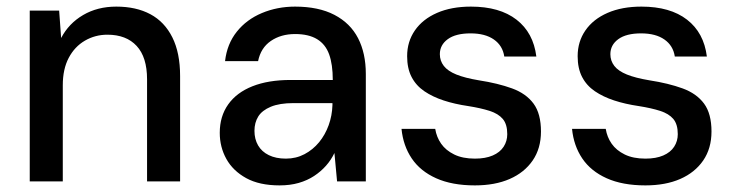

<svg xmlns="http://www.w3.org/2000/svg" viewBox="-20 -549 2225 581"><path d="M70 0V-517H159L165 -434Q188 -478 231.5 -503.5Q275 -529 332 -529Q392 -529 435 -506Q478 -483 501.5 -436Q525 -389 525 -319V0H425V-309Q425 -376 393.5 -410Q362 -444 305 -444Q268 -444 237 -426Q206 -408 188 -374Q170 -340 170 -291V0Z M826 12Q765 12 725 -10Q685 -32 665 -68Q645 -104 645 -147Q645 -197 670.5 -233Q696 -269 744 -288Q792 -307 859 -307H987Q987 -354 976 -384.5Q965 -415 939.5 -430.5Q914 -446 873 -446Q830 -446 799.5 -425Q769 -404 761 -364H661Q667 -416 696.5 -453Q726 -490 772.5 -509.5Q819 -529 873 -529Q944 -529 992 -504Q1040 -479 1063.5 -433.5Q1087 -388 1087 -325V0H1000L992 -86Q982 -65 966.5 -47.5Q951 -30 930.5 -16.5Q910 -3 884 4.5Q858 12 826 12ZM845 -69Q876 -69 901.5 -82.5Q927 -96 945.5 -118.5Q964 -141 974.5 -170Q985 -199 986 -231V-237H868Q826 -237 799.5 -226Q773 -215 761.5 -196.5Q750 -178 750 -153Q750 -128 761 -109Q772 -90 793.5 -79.5Q815 -69 845 -69Z M1417 12Q1348 12 1300 -9.5Q1252 -31 1226 -69.5Q1200 -108 1195 -159H1297Q1301 -134 1315 -114Q1329 -94 1354.5 -81.5Q1380 -69 1417 -69Q1449 -69 1471 -78.5Q1493 -88 1504 -105Q1515 -122 1515 -143Q1515 -173 1501.5 -189Q1488 -205 1461.5 -213.5Q1435 -222 1397 -228Q1356 -234 1322.5 -245Q1289 -256 1264 -273Q1239 -290 1225.5 -316Q1212 -342 1212 -379Q1212 -423 1235.5 -457Q1259 -491 1302.5 -510Q1346 -529 1405 -529Q1492 -529 1543 -489.5Q1594 -450 1603 -378H1506Q1501 -411 1474.5 -429.5Q1448 -448 1404 -448Q1359 -448 1335 -430.5Q1311 -413 1311 -385Q1311 -365 1323 -349.5Q1335 -334 1361 -323.5Q1387 -313 1429 -306Q1487 -297 1529.5 -281.5Q1572 -266 1594.5 -235.5Q1617 -205 1617 -151Q1617 -100 1592 -63.5Q1567 -27 1522.5 -7.5Q1478 12 1417 12Z M1933 12Q1864 12 1816 -9.5Q1768 -31 1742 -69.5Q1716 -108 1711 -159H1813Q1817 -134 1831 -114Q1845 -94 1870.5 -81.5Q1896 -69 1933 -69Q1965 -69 1987 -78.5Q2009 -88 2020 -105Q2031 -122 2031 -143Q2031 -173 2017.5 -189Q2004 -205 1977.5 -213.5Q1951 -222 1913 -228Q1872 -234 1838.5 -245Q1805 -256 1780 -273Q1755 -290 1741.5 -316Q1728 -342 1728 -379Q1728 -423 1751.5 -457Q1775 -491 1818.5 -510Q1862 -529 1921 -529Q2008 -529 2059 -489.5Q2110 -450 2119 -378H2022Q2017 -411 1990.5 -429.5Q1964 -448 1920 -448Q1875 -448 1851 -430.5Q1827 -413 1827 -385Q1827 -365 1839 -349.5Q1851 -334 1877 -323.5Q1903 -313 1945 -306Q2003 -297 2045.5 -281.5Q2088 -266 2110.5 -235.5Q2133 -205 2133 -151Q2133 -100 2108 -63.5Q2083 -27 2038.5 -7.5Q1994 12 1933 12Z"/></svg>

Font: DM Sans 11pt Medium
Style: Regular
Weight: 500
Version: Version 4.004;gftools[0.9.30]